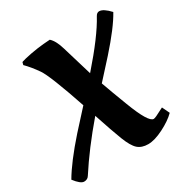

<svg xmlns="http://www.w3.org/2000/svg" viewBox="-194 -844 954 992"><g transform="rotate(-30 283.5 -348.0)"><path d="M532 -710C522.7 -710 515 -704.3 509 -693C476.3 -632.3 417.3 -553.3 332 -456L279 -633C268.3 -669.7 254.7 -695.3 238 -710C185.3 -707.3 133.7 -700 83 -688C65 -683.3 56.7 -680.7 58 -680L54 -665C74.7 -644.3 95.2 -619.3 115.5 -590C135.8 -560.7 170.3 -474 219 -330L119 -220C52.3 -144.7 3.7 -80.7 -27 -28C-5.7 0 12 14 26 14C40 14 50.3 8.3 57 -3C107.7 -81.7 170.3 -164.7 245 -252C269 -179.3 288.3 -124 303 -86C317.7 -48 332.7 -22.2 348 -8.5C363.3 5.2 383.8 12 409.5 12C435.2 12 465.8 3 501.5 -15C537.2 -33 565.3 -52.3 586 -73L565 -117L551 -110C523 -94.7 505.7 -87 499 -87C478.3 -87 450.7 -132.7 416 -224C392.7 -284.7 373.3 -336.7 358 -380L456 -488C522 -562 568 -622.7 594 -670C569.3 -696.7 548.7 -710 532 -710Z"/></g></svg>

Font: Oleo Script
Style: Regular
Weight: 400
Designer: Soytutype
Foundry: Soytutype
Version: Version 1.002